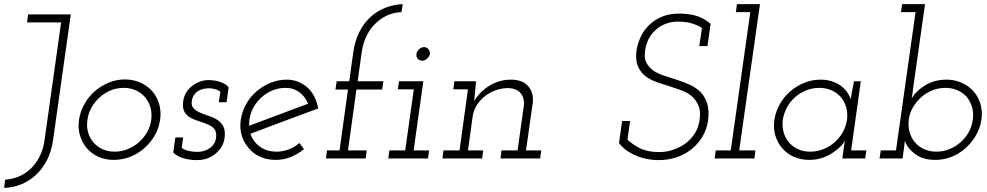

<svg xmlns="http://www.w3.org/2000/svg" viewBox="-44 -770 4797 933"><path d="M93 -700H300L214 -90Q206 -34 184 8.5Q162 51 130 80.5Q98 110 58 126Q18 142 -24 143L-19 103Q16 101 48 87.5Q80 74 106 49Q132 24 149.5 -11.5Q167 -47 173 -93L253 -661H87Z M340 -188Q346 -228 366 -264Q386 -300 416.5 -326.5Q447 -353 484.5 -368.5Q522 -384 563 -384Q604 -384 638.5 -368.5Q673 -353 696 -326.5Q719 -300 729.5 -264Q740 -228 734 -188Q728 -147 708 -112Q688 -77 657.5 -50Q627 -23 588.5 -8Q550 7 509 7Q468 7 434.5 -8Q401 -23 378 -50Q355 -77 344.5 -112Q334 -147 340 -188ZM381 -188Q376 -155 384 -127Q392 -99 410 -78Q428 -57 454.5 -45Q481 -33 513 -33Q545 -33 575.5 -45Q606 -57 630 -78Q654 -99 670.5 -127Q687 -155 691 -188Q695 -220 687 -248Q679 -276 661 -297.5Q643 -319 616 -331Q589 -343 557 -343Q524 -343 494.5 -331Q465 -319 441 -297.5Q417 -276 401 -248Q385 -220 381 -188Z M798 -29 808 -102H846L839 -51Q854 -41 873.5 -36.5Q893 -32 915 -32Q933 -32 947 -36.5Q961 -41 975 -50Q988 -59 996 -71.5Q1004 -84 1006 -102Q1009 -128 998.5 -142Q988 -156 968 -164Q949 -173 926 -180Q903 -187 883 -197Q864 -207 853 -225.5Q842 -244 846 -277Q850 -304 862.5 -323Q875 -342 893 -355Q911 -368 931 -374.5Q951 -381 969 -381Q973 -381 985.5 -380Q998 -379 1013 -376Q1028 -372 1043 -364.5Q1058 -357 1067 -346L1057 -273H1019L1027 -325Q1014 -334 999 -337.5Q984 -341 969 -341Q957 -341 942.5 -337.5Q928 -334 917 -327Q906 -319 898 -307Q890 -295 888 -278Q885 -256 897 -243.5Q909 -231 928.5 -222.5Q948 -214 971 -206.5Q994 -199 1013 -187Q1031 -175 1041 -156Q1051 -137 1048 -105Q1046 -84 1037.5 -66Q1029 -48 1013 -32Q996 -14 970.5 -3Q945 8 912 8Q879 8 847.5 -1Q816 -10 798 -29Z M1502 -243Q1419 -212 1337.5 -182Q1256 -152 1173 -120Q1186 -81 1219.5 -57Q1253 -33 1300 -33Q1331 -33 1360 -44.5Q1389 -56 1411 -75Q1417 -68 1422 -60.5Q1427 -53 1433 -45Q1403 -21 1368.5 -7Q1334 7 1295 7Q1254 7 1220.5 -8Q1187 -23 1165 -50Q1141 -77 1130.5 -112Q1120 -147 1126 -188Q1132 -228 1152 -264Q1172 -300 1202.5 -326Q1233 -352 1270.5 -367.5Q1308 -383 1350 -383Q1380 -383 1406.5 -372Q1433 -361 1453 -342Q1472 -324 1484.5 -298.5Q1497 -273 1502 -243ZM1344 -343Q1306 -343 1273 -327.5Q1240 -312 1215.5 -286Q1191 -260 1178 -227Q1165 -194 1167 -159Q1239 -186 1310 -212.5Q1381 -239 1453 -266Q1440 -300 1411 -321.5Q1382 -343 1344 -343Z M1545 -39H1606L1647 -335H1586L1592 -375H1653L1673 -518Q1681 -573 1703 -616Q1725 -659 1757 -688Q1789 -717 1829 -732.5Q1869 -748 1913 -750L1907 -711Q1873 -710 1842 -697Q1811 -684 1785 -660Q1758 -636 1739.5 -600Q1721 -564 1714 -519L1694 -375H1819L1813 -335H1688L1647 -39H1738L1733 0H1540Z M1848 -39H1925L1967 -336H1889L1895 -375H2013L1966 -39H2041L2036 0H1843ZM1980 -508Q1982 -522 1993 -531.5Q2004 -541 2017 -541Q2029 -541 2037.5 -531.5Q2046 -522 2045 -508Q2042 -494 2031 -484.5Q2020 -475 2008 -475Q1995 -475 1986 -484.5Q1977 -494 1980 -508Z M2393 -39H2471L2502 -260Q2505 -293 2486.5 -316.5Q2468 -340 2426 -342Q2396 -342 2366.5 -332Q2337 -322 2313.5 -303.5Q2290 -285 2273.5 -260Q2257 -235 2253 -205L2230 -39H2304L2299 0H2106L2111 -39H2189L2230 -336H2159L2164 -375H2269L2266 -339Q2264 -322 2263 -308.5Q2262 -295 2260 -278Q2287 -325 2335 -354Q2383 -383 2439 -383Q2494 -383 2522 -352Q2550 -321 2545 -271L2512 -39H2586L2581 0H2388Z M2964 -75 2979 -182H3018L3005 -92Q3030 -67 3067 -49Q3104 -31 3160 -31Q3194 -31 3226.5 -42Q3259 -53 3286 -72Q3313 -92 3331.5 -120.5Q3350 -149 3355 -184Q3362 -228 3350.5 -256Q3339 -284 3318 -302Q3296 -321 3266.5 -331.5Q3237 -342 3206 -352Q3175 -361 3144.5 -372Q3114 -383 3091 -401Q3069 -419 3056.5 -446.5Q3044 -474 3048 -517Q3052 -550 3066 -583.5Q3080 -617 3106 -644Q3132 -671 3169.5 -687.5Q3207 -704 3257 -704Q3274 -704 3293.5 -702Q3313 -700 3333 -695Q3353 -690 3372.5 -679.5Q3392 -669 3409 -654L3394 -546H3354L3367 -634Q3350 -646 3320.5 -655.5Q3291 -665 3250 -665Q3216 -665 3188.5 -653.5Q3161 -642 3140 -623Q3119 -603 3106.5 -577.5Q3094 -552 3091 -524Q3085 -487 3097.5 -464.5Q3110 -442 3132 -426Q3154 -412 3184 -402Q3214 -392 3246 -382Q3278 -372 3307.5 -358.5Q3337 -345 3359 -324Q3381 -302 3392 -269Q3403 -236 3397 -186Q3391 -142 3369.5 -106Q3348 -70 3315 -44Q3284 -19 3243 -5.5Q3202 8 3159 8Q3120 8 3088 0Q3056 -8 3031 -21Q3007 -33 2990 -47.5Q2973 -62 2964 -75Z M3434 -39H3507L3602 -711H3532L3537 -750H3649L3548 -39H3627L3622 0H3429Z M3719 -188Q3725 -227 3745 -263Q3765 -299 3795.5 -325.5Q3826 -352 3864 -367.5Q3902 -383 3943 -383Q3973 -383 3997.5 -375Q4022 -367 4041 -354Q4060 -340 4072.5 -322Q4085 -304 4090 -287Q4093 -309 4097.5 -331Q4102 -353 4106 -375H4139L4092 -39H4166L4160 0H4049L4055 -41Q4056 -53 4058 -64Q4060 -75 4062 -87Q4056 -75 4045 -63Q4034 -51 4019 -40Q3994 -19 3960.5 -6Q3927 7 3889 7Q3847 7 3813.5 -8Q3780 -23 3757 -50Q3734 -77 3723.5 -112Q3713 -147 3719 -188ZM3760 -188Q3756 -154 3764.5 -125Q3773 -96 3793 -74Q3811 -55 3836.5 -44Q3862 -33 3894 -33Q3926 -33 3956.5 -45Q3987 -57 4011 -78Q4035 -99 4051 -127Q4067 -155 4072 -188Q4076 -220 4068 -248.5Q4060 -277 4042 -298Q4024 -319 3997 -331Q3970 -343 3937 -343Q3904 -343 3874 -331Q3844 -319 3820 -298Q3796 -277 3780.5 -248.5Q3765 -220 3760 -188Z M4342 0H4230L4236 -39H4310L4405 -711H4334L4340 -750H4451L4393 -340Q4392 -327 4390 -314.5Q4388 -302 4386 -291Q4409 -330 4453.5 -356.5Q4498 -383 4556 -383Q4596 -383 4630 -367.5Q4664 -352 4687 -326Q4710 -300 4720.5 -264Q4731 -228 4725 -188Q4719 -147 4698.5 -112Q4678 -77 4648 -50Q4618 -23 4580 -8Q4542 7 4501 7Q4440 7 4401.5 -22.5Q4363 -52 4353 -87Q4352 -74 4350.5 -62Q4349 -50 4347 -38ZM4683 -188Q4688 -221 4679.5 -249.5Q4671 -278 4653 -300Q4635 -320 4608.5 -331.5Q4582 -343 4550 -343Q4516 -343 4486.5 -331Q4457 -319 4433 -298Q4409 -277 4392.5 -248.5Q4376 -220 4372 -188Q4368 -154 4377 -124.5Q4386 -95 4406 -74Q4424 -55 4449.5 -44Q4475 -33 4506 -33Q4539 -33 4569 -45Q4599 -57 4623 -78Q4647 -99 4663 -127Q4679 -155 4683 -188Z"/></svg>

Font: Josefin Slab
Style: Italic
Weight: 400
Italic angle: -12°
Designer: Santiago Orozco
Foundry: Typemade
Version: Version 2.000